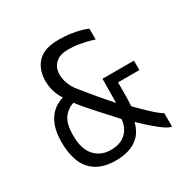

<svg xmlns="http://www.w3.org/2000/svg" viewBox="-124 -620 727 740"><g transform="rotate(-30 240.0 -250.0)"><path d="M190 7Q136 7 103 -14Q70 -35 55.5 -72Q41 -109 41 -158Q41 -218 64 -255.5Q87 -293 132 -306Q122 -319 113.5 -342.5Q105 -366 105 -398Q107 -449 136.5 -478Q166 -507 228 -507Q259 -507 284.5 -503Q310 -499 328 -493.5Q346 -488 353 -484V-436Q349 -438 332.5 -442.5Q316 -447 292 -451.5Q268 -456 242 -456Q209 -456 191 -443Q173 -430 167.5 -409.5Q162 -389 167 -366.5Q172 -344 184 -324Q188 -317 200 -302.5Q212 -288 226.5 -270Q241 -252 256 -234.5Q271 -217 282.5 -204Q294 -191 299 -185L300 -292H440V-250H345Q345 -221 345 -202.5Q345 -184 344.5 -171.5Q344 -159 343 -145Q372 -115 398 -91Q424 -67 440 -58V2Q424 0 392 -25.5Q360 -51 324 -86Q314 -48 292.5 -28Q271 -8 244 -0.5Q217 7 190 7ZM192 -38Q234 -38 258.5 -60.5Q283 -83 286 -121Q249 -162 213 -201.5Q177 -241 157 -268Q128 -259 110.5 -234.5Q93 -210 93 -161Q92 -100 119.5 -69Q147 -38 192 -38Z"/></g></svg>

Font: Alumni Sans Thin
Style: Regular
Weight: 400
Version: Version 1.018